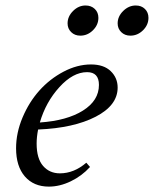

<svg xmlns="http://www.w3.org/2000/svg" viewBox="-20 -675 566 706"><path d="M459.5 -543.9Q439 -543.9 425.8 -556.9Q412.6 -569.8 412.6 -588.9Q412.6 -614.7 433.1 -634.8Q453.6 -654.8 479 -654.8Q500 -654.8 512.9 -642.1Q525.9 -629.4 525.9 -609.4Q525.9 -583.5 505.9 -563.7Q485.8 -543.9 459.5 -543.9ZM275.4 -543.9Q254.9 -543.9 241.7 -556.9Q228.5 -569.8 228.5 -588.9Q228.5 -614.7 248.8 -634.8Q269 -654.8 294.4 -654.8Q315.4 -654.8 328.6 -642.1Q341.8 -629.4 341.8 -609.4Q341.8 -583.5 321.8 -563.7Q301.8 -543.9 275.4 -543.9ZM159.7 11.2Q104 11.2 71.5 -26.1Q39.1 -63.5 39.1 -129.9Q39.1 -186.5 63 -243.2Q86.9 -299.8 125 -342.3Q163.1 -384.8 213.6 -411.4Q264.2 -438 314.5 -438Q361.8 -438 387.2 -413.3Q412.6 -388.7 412.6 -353Q412.6 -287.6 331.8 -245.8Q251 -204.1 120.1 -198.7Q114.7 -170.9 114.7 -147Q114.7 -92.3 138.4 -64.9Q162.1 -37.6 200.2 -37.6Q252 -37.6 297.4 -76.7L311 -61Q280.8 -27.8 240.2 -8.3Q199.7 11.2 159.7 11.2ZM300.3 -409.7Q248.5 -409.7 198.5 -354.7Q148.4 -299.8 126.5 -224.6Q226.1 -231.4 284.9 -268.3Q343.8 -305.2 343.8 -362.8Q343.8 -409.7 300.3 -409.7Z"/></svg>

Font: Elstob 14pt
Style: Italic
Weight: 400
Italic angle: -20°
Designer: Peter S. Baker
Version: Version 1.015